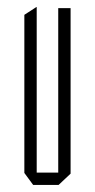

<svg xmlns="http://www.w3.org/2000/svg" viewBox="-20 -524 270 544"><path d="M145 0V-501H180V-32L146 0ZM74 0 49 -34V-35H145V0ZM49 -35V-482L83 -504H84V-35Z"/></svg>

Font: Foldit ExtraLight
Style: Regular
Weight: 250
Version: Version 1.003